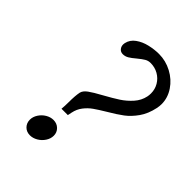

<svg xmlns="http://www.w3.org/2000/svg" viewBox="-192 -744 845 845"><g transform="rotate(45 230.0 -321.5)"><path d="M164.6 -218.3Q164.6 -257.3 169.4 -281.2Q172.9 -296.9 191.7 -310.5Q210.4 -324.2 250 -345.7Q290 -367.7 316.2 -384.8Q342.3 -401.9 363.8 -426Q385.3 -450.2 391.6 -480.5Q393.6 -489.7 393.6 -501Q393.6 -526.9 380.9 -548.3Q368.2 -569.8 346.2 -582.3Q324.2 -594.7 297.9 -594.7Q283.2 -594.7 271.2 -587.6Q259.3 -580.6 240.2 -564.9Q223.1 -550.3 210.4 -542.7Q197.8 -535.2 183.6 -535.2Q170.4 -535.2 162.4 -544.4Q154.3 -553.7 154.3 -566.9Q154.3 -569.8 155.3 -575.7Q161.1 -602.1 184.1 -618.4Q207 -634.8 237.1 -641.8Q267.1 -648.9 295.9 -648.9Q337.9 -648.9 376 -628.7Q414.1 -608.4 437 -574.2Q460 -540 460 -500.5Q460 -487.8 457 -473.6Q447.8 -429.7 426 -398.9Q404.3 -368.2 378.7 -348.9Q353 -329.6 313 -306.2Q280.3 -286.6 261 -272.9Q241.7 -259.3 226.6 -239.7Q211.4 -220.2 206.1 -193.8L202.1 -174.8H162.6Q164.6 -194.3 164.6 -218.3ZM147 6.3Q125.5 6.3 111.8 -7.6Q98.1 -21.5 98.1 -42.5Q98.1 -60.5 109.1 -77.6Q120.1 -94.7 137.5 -105Q154.8 -115.2 172.9 -115.2Q194.3 -115.2 208.5 -101.3Q222.7 -87.4 222.7 -66.9Q222.7 -48.3 211.4 -31.2Q200.2 -14.2 182.6 -3.9Q165 6.3 147 6.3Z"/></g></svg>

Font: Radley
Style: Italic
Weight: 400
Italic angle: -12°
Designer: Vernon Adams
Foundry: Vernon Adams
Version: Version 1.003; ttfautohint (v1.6)